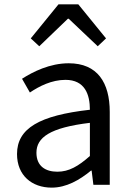

<svg xmlns="http://www.w3.org/2000/svg" viewBox="-20 -847 604 880"><path d="M217 13C284 13 345 -22 397 -65H400L408 0H483V-334C483 -468 427 -557 295 -557C208 -557 131 -518 81 -486L117 -423C160 -452 217 -481 280 -481C369 -481 392 -414 392 -344C161 -318 58 -259 58 -141C58 -43 126 13 217 13ZM243 -60C189 -60 147 -85 147 -147C147 -217 209 -262 392 -284V-132C339 -85 296 -60 243 -60ZM121 -671 160 -635 291 -761H295L428 -635L466 -671L339 -827H248Z"/></svg>

Font: Source Han Sans KR Regular
Style: Regular
Weight: 400
Designer: Ryoko NISHIZUKA (kana & ideographs); Paul D. Hunt (Latin, Greek & Cyrillic); Wenlong ZHANG (bopomofo); Sandoll Communica
Foundry: Adobe Systems Incorporated
Version: Version 1.004;PS 1.004;hotconv 1.0.82;makeotf.lib2.5.63406